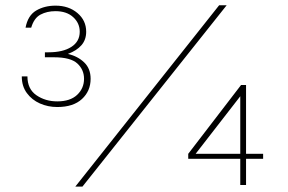

<svg xmlns="http://www.w3.org/2000/svg" viewBox="-20 -688 1070 714"><path d="M193 -290Q158.5 -290 128.5 -303.2Q98.5 -316.5 79.8 -342Q61 -367.5 61 -404H82Q82 -357 115.2 -334Q148.5 -311 193 -311Q241 -311 266.8 -335.2Q292.5 -359.5 292.5 -395Q292.5 -429 267.5 -452Q242.5 -475 180.5 -475H147V-493.5H160.5Q214 -493.5 245.2 -513.5Q276.5 -533.5 276.5 -570Q276.5 -602 252.2 -624.2Q228 -646.5 186 -646.5Q155 -646.5 130.8 -633.8Q106.5 -621 96 -585H75Q83.5 -630.5 114.5 -648.8Q145.5 -667 186.5 -667Q235.5 -667 268 -639.5Q300.5 -612 300.5 -570Q300.5 -540 282.8 -519.8Q265 -499.5 232.5 -487.5Q269 -479 293 -456Q317 -433 317 -395Q317 -349.5 284.8 -319.8Q252.5 -290 193 -290ZM260 6 795 -668.5H823L286.5 6ZM876.5 -372H895V-116H958.5V-97.5H895V0H873.5V-97.5H680V-116ZM873.5 -330 707.5 -116H873.5Z"/></svg>

Font: Karla ExtraLight
Style: Regular
Weight: 250
Designer: Jonathan Pinhorn
Version: Version 2.004;gftools[0.9.33]